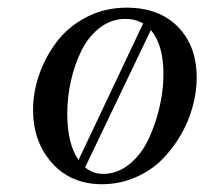

<svg xmlns="http://www.w3.org/2000/svg" viewBox="-20 -472 531 499"><path d="M65.9 -187Q65.9 -233.4 82.5 -280Q99.1 -326.7 128.9 -365.2Q158.7 -403.8 205.8 -428Q252.9 -452.1 309.1 -452.1Q393.6 -452.1 442.4 -402.3Q491.2 -352.5 491.2 -270Q491.2 -233.4 480.7 -194.8Q470.2 -156.2 449.2 -120.1Q428.2 -84 399.4 -55.7Q370.6 -27.3 330.3 -10.3Q290 6.8 245.1 6.8Q164.6 6.8 115.2 -48.3Q65.9 -103.5 65.9 -187ZM154.8 -176.8Q154.8 -98.1 184.1 -56.2L352.1 -411.1Q331.1 -422.9 306.2 -422.9Q269.5 -422.9 239.7 -400.1Q210 -377.4 191.9 -340.8Q173.8 -304.2 164.3 -261.7Q154.8 -219.2 154.8 -176.8ZM201.2 -37.1Q221.2 -20 248 -20Q285.2 -20 316.2 -45.2Q347.2 -70.3 365.7 -109.6Q384.3 -148.9 394.5 -193.1Q404.8 -237.3 404.8 -278.8Q404.8 -355.5 372.1 -394Z"/></svg>

Font: Dehuti
Style: Bold-Italic
Weight: 700
Version: Version 1.2